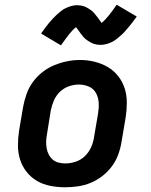

<svg xmlns="http://www.w3.org/2000/svg" viewBox="-20 -785 640 813"><path d="M255 8Q224 8 193 2Q162 -4 136.5 -19Q111 -34 92.5 -57.5Q74 -81 65 -109.5Q56 -138 56 -169.5Q56 -201 61 -233L78 -333Q83 -360 92.5 -387Q102 -414 119 -437.5Q136 -461 159.5 -479.5Q183 -498 210 -509Q237 -520 264 -525.5Q291 -531 319 -531Q351 -531 381 -523.5Q411 -516 436.5 -501Q462 -486 480.5 -462.5Q499 -439 508 -410.5Q517 -382 517 -350.5Q517 -319 512 -287L495 -187Q491 -160 481.5 -133Q472 -106 455 -82.5Q438 -59 414.5 -40.5Q391 -22 364.5 -11Q338 0 310 4Q282 8 255 8ZM257 -93Q279 -93 301 -100.5Q323 -108 339.5 -124Q356 -140 365.5 -161Q375 -182 378 -203L395 -303Q399 -326 398 -348.5Q397 -371 387 -390Q377 -409 357 -418Q337 -427 314 -427Q293 -427 271.5 -419.5Q250 -412 233.5 -396Q217 -380 208 -359Q199 -338 195 -317L179 -217Q176 -202 175.5 -187Q175 -172 177.5 -157.5Q180 -143 186.5 -130.5Q193 -118 203.5 -109Q214 -100 228 -96.5Q242 -93 257 -93ZM238 -593 154 -643Q163 -656 171.5 -667.5Q180 -679 188 -688.5Q196 -698 204 -706.5Q212 -715 219.5 -722Q227 -729 237.5 -737.5Q248 -746 259 -751Q270 -756 282 -759.5Q294 -763 306 -763Q313 -763 320 -762Q327 -761 333.5 -759Q340 -757 346.5 -753.5Q353 -750 358.5 -746.5Q364 -743 369.5 -738.5Q375 -734 379.5 -728.5Q384 -723 388 -718Q392 -713 395.5 -708.5Q399 -704 403 -698Q407 -692 410 -688Q418 -694 424.5 -701Q431 -708 438.5 -717Q446 -726 455 -738Q464 -750 474 -765L559 -715Q550 -702 541 -690.5Q532 -679 524 -669.5Q516 -660 508.5 -651.5Q501 -643 493 -636Q485 -629 474.5 -620.5Q464 -612 453.5 -607Q443 -602 430.5 -598.5Q418 -595 406 -595Q399 -595 392 -596Q385 -597 378.5 -599Q372 -601 365.5 -604.5Q359 -608 353.5 -611.5Q348 -615 342.5 -619.5Q337 -624 332.5 -629.5Q328 -635 324 -640Q320 -645 317 -649.5Q314 -654 309.5 -660Q305 -666 302 -670Q294 -664 287.5 -657Q281 -650 273.5 -641Q266 -632 257.5 -620Q249 -608 238 -593Z"/></svg>

Font: Iosevka Etoile Oblique
Style: Bold
Weight: 700
Italic angle: -9°
Designer: Belleve Invis
Foundry: Belleve Invis
Version: Version 15.5.2; ttfautohint (v1.8.4)